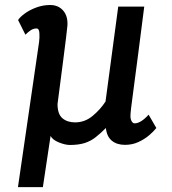

<svg xmlns="http://www.w3.org/2000/svg" viewBox="-20 -584 706 786"><path d="M53.5 182 140 -412Q142.5 -430.5 141.2 -449Q140 -467.5 129.5 -467.5Q117.5 -467.5 106.8 -460.8Q96 -454 84 -442L54 -502Q62.5 -515 82.2 -529.2Q102 -543.5 129 -553.5Q156 -563.5 185 -563.5Q219 -563.5 238.8 -540.5Q258.5 -517.5 256 -479Q255 -465.5 250.2 -427.8Q245.5 -390 239.2 -340.8Q233 -291.5 226.5 -242.8Q220 -194 215.5 -158Q215.5 -117 235.5 -100Q255.5 -83 287.5 -83Q327.5 -83 359.5 -109.8Q391.5 -136.5 412 -168.5L464 -557H570.5Q555 -434 544.2 -351.8Q533.5 -269.5 526.8 -219.5Q520 -169.5 517 -144Q514 -118.5 514 -109.5Q514 -95.5 519.2 -87.2Q524.5 -79 531 -79Q556 -79 588.5 -114.5L620 -60Q609.5 -46.5 590.5 -30.2Q571.5 -14 546.5 -2.5Q521.5 9 491.5 9Q458.5 9 437.8 -8Q417 -25 413.5 -60Q391.5 -38 371.5 -22.2Q351.5 -6.5 326.8 1.5Q302 9.5 265 9.5Q245.5 9 220.5 -1.2Q195.5 -11.5 187 -27.5L155.5 182Z"/></svg>

Font: Merriweather Sans Italic
Style: Regular
Weight: 400
Italic angle: -7.5°
Designer: Eben Sorkin
Foundry: Eben Sorkin
Version: Version 1.008; ttfautohint (v1.7.19-72a1) -l 8 -r 50 -G 200 